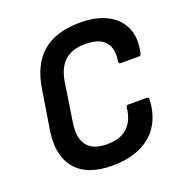

<svg xmlns="http://www.w3.org/2000/svg" viewBox="-123 -774 848 893"><g transform="rotate(-20 300.5 -327.5)"><path d="M284 11Q160 11 104 -55.5Q48 -122 66 -241L97 -435Q115 -552 182 -609Q249 -666 368 -666Q448 -666 502 -638Q556 -610 578.5 -558Q601 -506 584 -435Q583 -424 573 -424H482Q472 -424 473 -435Q484 -496 455.5 -530Q427 -564 357 -564Q292 -564 255.5 -531.5Q219 -499 208 -431L179 -242Q167 -167 196.5 -129Q226 -91 295 -91Q361 -91 396.5 -124.5Q432 -158 438 -220Q439 -231 450 -231H540Q552 -231 551 -220Q546 -110 476.5 -49.5Q407 11 284 11Z"/></g></svg>

Font: Sofia Sans Semi Condensed
Style: Bold Italic
Weight: 700
Italic angle: -9°
Version: Version 4.100